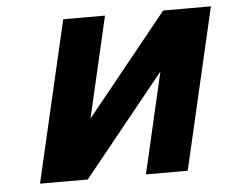

<svg xmlns="http://www.w3.org/2000/svg" viewBox="-44 -590 773 641"><g transform="rotate(-5 342.5 -270.0)"><path d="M190 -540H330L252 -202L525 -540H685L560 0H420L498 -338L225 0H65Z"/></g></svg>

Font: Miedinger
Style: Bold-Italic
Weight: 700
Italic angle: -13°
Version: Version 001.000